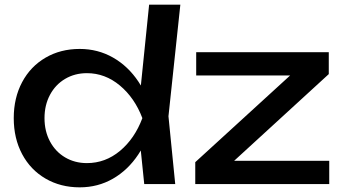

<svg xmlns="http://www.w3.org/2000/svg" viewBox="-20 -790 1471 824"><path d="M577 -215 606 -282 578 -359 620 -770H754L703 -291L732 0H599ZM322 14Q240 14 175.5 -23.5Q111 -61 75 -128.5Q39 -196 39 -283Q39 -370 75 -437.5Q111 -505 175.5 -542.5Q240 -580 322 -580Q400 -580 465 -543Q530 -506 574.5 -439Q619 -372 637 -283Q618 -194 573.5 -127Q529 -60 464.5 -23Q400 14 322 14ZM353 -90Q432 -90 495 -142.5Q558 -195 591 -283Q558 -370 494.5 -423Q431 -476 353 -476Q301 -476 259.5 -451.5Q218 -427 194.5 -383Q171 -339 171 -283Q171 -227 194.5 -183Q218 -139 259.5 -114.5Q301 -90 353 -90ZM818 -94 1260 -498 1341 -466H822V-566H1391V-472L950 -68L880 -100H1393V0H818Z"/></svg>

Font: Unbounded Variable
Style: Regular
Weight: 400
Designer: Luke Prowse, Jean-Baptiste Morizot, Fátima Lázaro, Florian Runge
Foundry: NaN
Version: Version 1.600;FEAKit 1.0